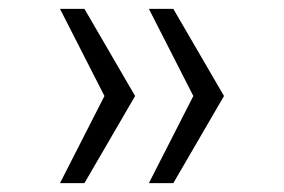

<svg xmlns="http://www.w3.org/2000/svg" viewBox="-20 -526 640 432"><path d="M284 -310 170 -506H115L215 -310L115 -114H170ZM484 -310 370 -506H315L415 -310L315 -114H370Z"/></svg>

Font: CommitMonoV142 ExtLt
Style: Regular
Weight: 200
Monospace: yes
Designer: Eigil Nikolajsen
Foundry: Eigil Nikolajsen
Version: Version 1.142